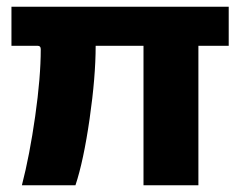

<svg xmlns="http://www.w3.org/2000/svg" viewBox="-20 -550 721 570"><path d="M569 -414V0H406V-414H264Q264 -322 246 -197Q228 -72 204 0H45Q68 -89 84.5 -205Q101 -321 101 -404Q101 -414 92 -414H14V-530H659V-414Z"/></svg>

Font: Morrison
Style: Bold
Weight: 700
Designer: Pablo Impallari, Rodrigo Fuenzalida (Modified by Dan O. Williams)
Version: Version 0.03;June 6, 2019;FontCreator 11.5.0.2425 64-bit; tt